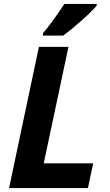

<svg xmlns="http://www.w3.org/2000/svg" viewBox="-20 -951 558 971"><path d="M25.9 0 176.8 -713.9H326.2L201.2 -125H451.2L424.8 0ZM197.3 -783.2Q235.8 -826.2 305.7 -931.2H469.2V-922.9Q446.8 -895.5 394 -848.4Q341.3 -801.3 299.3 -771H197.3Z"/></svg>

Font: Zoram GWebM
Style: Bold Italic
Weight: 700
Italic angle: -12°
Foundry: Ascender Corporation
Version: Version 1.000